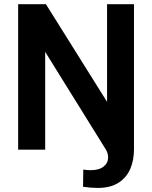

<svg xmlns="http://www.w3.org/2000/svg" viewBox="-20 -717 729 920"><path d="M378 178 379 95.5Q396.5 98.5 414 98.5Q454.5 98.5 476.2 81.2Q498 64 498 38Q498 17 487.5 0L196.5 -468.5V0H67V-697H200L493 -229V-697H622V-1Q622 49 604.8 90.8Q587.5 132.5 548.8 158Q510 183.5 449 183.5Q416 183.5 378 178Z"/></svg>

Font: HK Grotesk
Style: Bold
Weight: 700
Designer: Alfredo Marco Pradil
Foundry: Hanken Design Co.
Version: Version 3.001